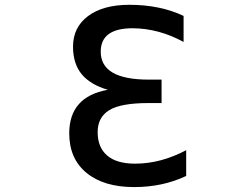

<svg xmlns="http://www.w3.org/2000/svg" viewBox="-20 -761 1040 792"><path d="M533.2 10.7Q408.2 10.7 336.9 -47.9Q265.6 -106.4 265.6 -210.9Q265.6 -362.3 424.8 -390.6Q354.5 -411.1 318.4 -453.1Q281.2 -497.1 281.2 -568.4Q281.2 -648.4 343.3 -694.8Q405.3 -741.2 513.7 -741.2Q640.6 -741.2 737.3 -695.3V-587.9Q635.7 -643.6 527.3 -644.5Q395.5 -644.5 395.5 -547.9Q395.5 -432.6 592.8 -432.6H646.5V-335.9H592.8Q478.5 -335.9 430.7 -306.6Q382.8 -277.3 382.8 -215.8Q382.8 -153.3 421.9 -119.6Q460.9 -85.9 537.1 -85.9Q643.6 -85.9 748 -141.6V-35.2Q651.4 10.7 533.2 10.7Z"/></svg>

Font: Gen Shin Gothic Monospace Medium
Style: Regular
Weight: 500
Designer: [Source Han Sans]
Ryoko NISHIZUKA  (kana & ideographs); Paul D. Hunt (Latin, Greek & Cyrillic); Wenlong ZHANG  (bopomofo
Version: Version 1.002.20150607